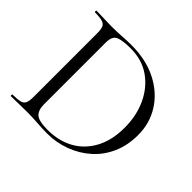

<svg xmlns="http://www.w3.org/2000/svg" viewBox="-150 -807 991 991"><g transform="rotate(45 345.5 -311.5)"><path d="M303 4Q274 4 231.5 1Q189 -2 153 -2Q120 -2 89.5 -1Q59 0 35 0Q33 0 33 -6Q33 -12 35 -12Q71 -12 90 -17Q109 -22 115 -37Q121 -52 121 -81V-544Q121 -573 115 -587.5Q109 -602 90.5 -607.5Q72 -613 36 -613Q34 -613 34 -619Q34 -625 36 -625Q60 -625 90 -623.5Q120 -622 153 -622Q186 -622 224 -624.5Q262 -627 289 -627Q395 -627 474.5 -587Q554 -547 598 -478Q642 -409 642 -323Q642 -248 615.5 -187.5Q589 -127 541.5 -84.5Q494 -42 432.5 -19Q371 4 303 4ZM293 -11Q373 -11 434 -44.5Q495 -78 530.5 -143Q566 -208 566 -301Q566 -388 533 -458.5Q500 -529 440.5 -570.5Q381 -612 298 -612Q238 -612 212 -600Q186 -588 186 -542V-92Q186 -50 206.5 -30.5Q227 -11 293 -11Z"/></g></svg>

Font: Cormorant Garamond Light
Style: Regular
Weight: 400
Version: Version 4.001